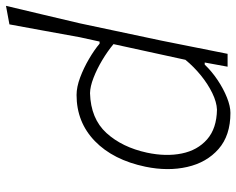

<svg xmlns="http://www.w3.org/2000/svg" viewBox="-94 -687 790 642"><g transform="rotate(-90 301.0 -366.0)"><path d="M244.5 9.5Q169 9.5 123.8 -30.2Q78.5 -70 63.8 -134.8Q49 -199.5 64.5 -274.5Q87 -382.5 150.2 -443.8Q213.5 -505 304.5 -505Q331 -505 363 -493Q395 -481 425.2 -463.2Q455.5 -445.5 476 -428H483L497.5 -494Q508.5 -556 519.5 -615.2Q530.5 -674.5 540.5 -729.5L602.5 -741Q588 -680 573.5 -619Q559 -558 544 -494L486 -220.5Q474 -159.5 463.5 -107.8Q453 -56 442 0H399L413 -76.5H406Q383 -52.5 353.8 -33Q324.5 -13.5 295.5 -2Q266.5 9.5 244.5 9.5ZM255.5 -35.5Q280.5 -36.5 310.5 -51Q340.5 -65.5 369.8 -89.2Q399 -113 422 -141L474.5 -381.5Q450.5 -401.5 420.8 -419.2Q391 -437 362 -448.2Q333 -459.5 310.5 -460Q225 -457.5 177.2 -405Q129.5 -352.5 111.5 -269.5Q98 -206 108.8 -153.2Q119.5 -100.5 156 -68.5Q192.5 -36.5 255.5 -35.5Z"/></g></svg>

Font: Commissioner Loud ExtraLight
Style: Italic
Weight: 200
Italic angle: -12°
Designer: Kostas Bartsokas
Foundry: Kostas Bartsokas
Version: Version 1.000; ttfautohint (v1.8.3)